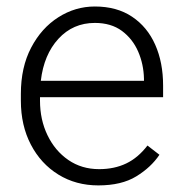

<svg xmlns="http://www.w3.org/2000/svg" viewBox="-20 -558 557 588"><path d="M281.2 9.8Q212.4 9.8 158.7 -23.4Q105 -56.6 74.5 -115.2Q43.9 -173.8 43.9 -249.5V-270.5Q43.9 -352.1 75.4 -412.1Q106.9 -472.2 158.7 -505.1Q210.4 -538.1 270.5 -538.1Q337.9 -538.1 384.5 -506.8Q431.2 -475.6 455.3 -421.1Q479.5 -366.7 479.5 -295.9V-260.3H102.5V-249.5Q102.5 -191.4 125.5 -143.8Q148.4 -96.2 189.2 -68.1Q230 -40 283.7 -40Q330.1 -40 366.5 -57.4Q402.8 -74.7 431.6 -112.3L468.3 -84Q442.4 -45.4 397.2 -17.8Q352.1 9.8 281.2 9.8ZM270.5 -487.8Q203.6 -487.8 158.9 -439.2Q114.3 -390.6 105 -310.5H420.9V-316.9Q419.9 -361.3 403.1 -400.1Q386.2 -439 353.3 -463.4Q320.3 -487.8 270.5 -487.8Z"/></svg>

Font: Vazirmatn RD UI FD ExtraLight
Style: Regular
Weight: 200
Designer: Saber Rastikerdar
Foundry: Saber Rastikerdar
Version: Version 33.003